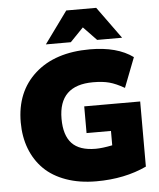

<svg xmlns="http://www.w3.org/2000/svg" viewBox="-62 -995 880 1060"><g transform="rotate(-5 378.0 -465.0)"><path d="M216.8 -765.1 345.2 -941.9H511.2L639.2 -765.1H501L428.2 -840.8L355 -765.1ZM429.2 12.2Q335.9 12.2 262 -14.2Q188 -40.5 139.9 -88.1Q91.8 -135.7 66.4 -201.9Q41 -268.1 41 -348.1Q41 -517.6 151.9 -617.2Q262.7 -716.8 456.1 -716.8Q607.4 -716.8 694.8 -652.8L630.9 -487.8Q584 -514.6 547.4 -524.4Q510.7 -534.2 458 -534.2Q267.1 -534.2 267.1 -348.1Q267.1 -256.8 309.1 -211.9Q351.1 -167 440.9 -167Q477.1 -167 533.2 -178.2V-257.8H397.9V-405.8H708V-44.9Q586.4 12.2 429.2 12.2Z"/></g></svg>

Font: Mulish ExtraBlack
Style: Regular
Weight: 1000
Designer: Vernon Adams
Foundry: Vernon Adams
Version: Version 3.603; ttfautohint (v1.8.3)